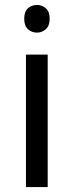

<svg xmlns="http://www.w3.org/2000/svg" viewBox="-20 -757 298 777"><path d="M130 -737Q150 -737 165.5 -723.5Q181 -710 181 -681Q181 -653 165.5 -639Q150 -625 130 -625Q108 -625 93 -639Q78 -653 78 -681Q78 -710 93 -723.5Q108 -737 130 -737ZM173 -536V0H85V-536Z"/></svg>

Font: Noto Sans Palmyrene
Style: Regular
Weight: 400
Designer: Monotype Design Team
Foundry: Monotype Imaging Inc.
Version: Version 2.001; ttfautohint (v1.8.4.7-5d5b)